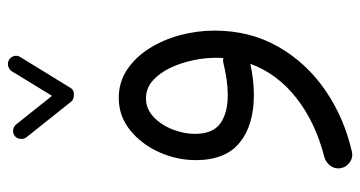

<svg xmlns="http://www.w3.org/2000/svg" viewBox="-240 -428 942 503"><g transform="rotate(-90 231.5 -177.0)"><path d="M326.2 -624.5Q333.5 -620.1 335.7 -611.3Q337.9 -602.5 333 -595.2L252 -463.4Q247.1 -454.6 234.6 -454.8Q222.2 -455.1 216.8 -461.4L123 -579.1Q117.7 -585.9 118.7 -595.2Q119.6 -604.5 126.5 -609.9Q133.3 -615.2 142.3 -614Q151.4 -612.8 156.7 -606L231.4 -512.2L295.9 -617.7Q300.8 -625 309.8 -627.2Q318.8 -629.4 326.2 -624.5ZM226.1 -337.4Q267.1 -337.4 299.8 -315.7Q332.5 -293.9 355.5 -257.6Q378.4 -221.2 390.4 -176.8Q402.3 -132.3 402.3 -86.4Q402.3 6.8 359.9 80.8Q317.4 154.8 245.4 204.1Q173.3 253.4 85 273.4Q70.3 276.9 57.6 268.1Q44.9 259.3 42 244.6Q39.1 229.5 48.1 217.3Q57.1 205.1 71.3 201.2Q162.6 177.7 226.1 127.7Q289.6 77.6 315.4 7.3Q272.9 16.6 233.9 16.6Q154.3 16.6 108.6 -20.8Q63 -58.1 63 -135.3Q63 -185.5 84 -231.9Q105 -278.3 141.8 -307.9Q178.7 -337.4 226.1 -337.4ZM131.8 -137.7Q131.8 -91.3 158.9 -71.5Q186 -51.8 233.4 -51.8Q253.9 -51.8 274.9 -54.9Q295.9 -58.1 316.4 -63Q323.2 -64.9 330.6 -63.5Q331.1 -73.7 331.1 -84Q331.1 -112.8 324.2 -144.5Q317.4 -176.3 304 -203.9Q290.5 -231.4 270.8 -248.8Q251 -266.1 224.6 -266.1Q197.3 -266.1 176.3 -246.3Q155.3 -226.6 143.6 -196.8Q131.8 -167 131.8 -137.7Z"/></g></svg>

Font: Mikhak-FD Regular
Style: FD-Regular
Weight: 400
Designer: Amin Abedi
Version: Version 3.2